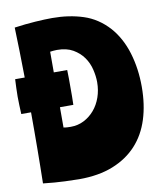

<svg xmlns="http://www.w3.org/2000/svg" viewBox="-91 -903 834 988"><g transform="rotate(-10 326.0 -409.5)"><path d="M51 -815Q108 -823 160 -826.5Q212 -830 249 -830Q337 -830 411 -806Q485 -782 541 -720Q592 -662 617 -579.5Q642 -497 642 -402Q642 -309 618 -233Q594 -157 544.5 -103Q495 -49 420 -19Q345 11 243 11Q220 11 168.5 9Q117 7 55 0Q56 -46 56.5 -90Q57 -134 57.5 -178.5Q58 -223 58 -270Q58 -317 58 -371H7Q6 -394 5 -416.5Q4 -439 4 -462Q4 -485 5 -508Q6 -531 7 -553H57Q56 -626 54.5 -692Q53 -758 51 -815ZM245 -664Q235 -664 226 -663Q217 -662 209 -661V-553H279Q280 -530 280 -507.5Q280 -485 280 -462Q280 -439 280 -416.5Q280 -394 279 -371H209V-265Q218 -263 229 -262.5Q240 -262 247 -262Q284 -262 315.5 -278Q347 -294 370.5 -321.5Q394 -349 407 -386Q420 -423 420 -465Q420 -496 411.5 -531.5Q403 -567 382.5 -596Q362 -625 328.5 -644.5Q295 -664 245 -664Z"/></g></svg>

Font: Ranchers
Style: Regular
Weight: 400
Designer: Pablo Impallari, Brenda Gallo
Foundry: Pablo Impallari, Brenda Gallo
Version: Version 1.000; ttfautohint (v0.8) -G 200 -r 50